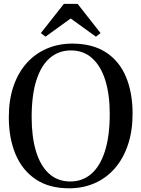

<svg xmlns="http://www.w3.org/2000/svg" viewBox="-20 -982 746 1013"><path d="M346.5 11.5Q240 12 168.8 -35.8Q97.5 -83.5 62 -168.2Q26.5 -253 26.5 -363.5Q26.5 -454 50.8 -525.8Q75 -597.5 119.8 -648Q164.5 -698.5 226.2 -725.2Q288 -752 362.5 -752Q468.5 -751.5 539 -705.8Q609.5 -660 644.5 -576.8Q679.5 -493.5 679.5 -382Q679.5 -292 655.5 -219.5Q631.5 -147 587.2 -95.5Q543 -44 481.8 -16.5Q420.5 11 346.5 11.5ZM351.5 -24.5Q415 -24.5 461.5 -64.5Q508 -104.5 533.5 -184Q559 -263.5 559 -382Q559 -482 536 -557Q513 -632 467.2 -674Q421.5 -716 354 -716Q291 -716 244.5 -677.2Q198 -638.5 172.5 -560.2Q147 -482 147 -363.5Q147 -259.5 170 -183.5Q193 -107.5 238.5 -66Q284 -24.5 351.5 -24.5ZM220 -788.5 195.5 -807.5 317 -961.5H389.5L510.5 -807.5L486 -788.5L353 -884.5Z"/></svg>

Font: Merriweather 96pt
Style: Regular
Weight: 400
Version: Version 2.100